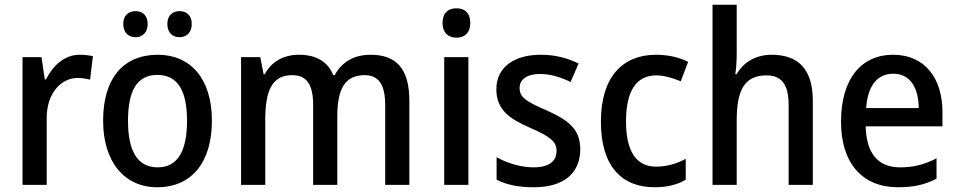

<svg xmlns="http://www.w3.org/2000/svg" viewBox="-20 -780 4041 810"><path d="M316 -549C252 -549 203 -503 174 -445H169L155 -539H75V0H177V-282C177 -386 237 -451 307 -451C326 -451 345 -448 360 -444L372 -543C355 -547 334 -549 316 -549Z M500 -679C500 -641 523 -623 552 -623C580 -623 603 -642 603 -679C603 -716 580 -733 552 -733C523 -733 500 -716 500 -679ZM686 -679C686 -642 708 -623 737 -623C766 -623 789 -642 789 -679C789 -716 766 -733 737 -733C709 -733 686 -716 686 -679ZM874 -271C874 -450 782 -549 646 -549C498 -549 415 -447 415 -271C415 -97 505 10 643 10C791 10 874 -98 874 -271ZM520 -270C520 -396 557 -464 644 -464C731 -464 769 -395 769 -271C769 -145 731 -74 645 -74C558 -74 520 -146 520 -270Z M1543 -549C1477 -549 1423 -521 1392 -463H1386C1364 -518 1316 -549 1241 -549C1178 -549 1125 -521 1097 -467H1092L1078 -539H997V0H1099V-273C1099 -393 1125 -463 1213 -463C1273 -463 1301 -424 1301 -338V0H1403V-290C1403 -402 1434 -463 1518 -463C1577 -463 1605 -424 1605 -337V0H1707V-354C1707 -489 1653 -549 1543 -549Z M1906 -745C1871 -745 1847 -726 1847 -683C1847 -641 1872 -621 1906 -621C1939 -621 1964 -641 1964 -683C1964 -726 1940 -745 1906 -745ZM1956 -539H1854V0H1956Z M2428 -151C2428 -237 2375 -274 2287 -314C2199 -352 2172 -369 2172 -409C2172 -445 2203 -468 2259 -468C2302 -468 2347 -454 2387 -434L2421 -512C2372 -536 2321 -549 2261 -549C2149 -549 2074 -496 2074 -404C2074 -318 2127 -280 2216 -241C2304 -203 2328 -181 2328 -144C2328 -100 2297 -74 2230 -74C2176 -74 2116 -93 2075 -117V-22C2116 -1 2165 10 2232 10C2356 10 2428 -47 2428 -151Z M2742 10C2795 10 2838 -1 2873 -22V-110C2836 -90 2795 -77 2747 -77C2664 -77 2621 -142 2621 -268C2621 -396 2664 -462 2749 -462C2783 -462 2820 -450 2852 -437L2883 -519C2849 -537 2800 -549 2748 -549C2607 -549 2515 -456 2515 -267C2515 -78 2603 10 2742 10Z M3088 -558V-760H2986V0H3088V-272C3088 -397 3119 -462 3214 -462C3278 -462 3307 -422 3307 -338V0H3409V-355C3409 -487 3349 -549 3235 -549C3173 -549 3118 -521 3088 -467H3082C3086 -491 3088 -523 3088 -558Z M3748 -549C3613 -549 3528 -447 3528 -266C3528 -92 3618 10 3768 10C3835 10 3882 -1 3931 -26V-112C3880 -86 3835 -74 3777 -74C3684 -74 3635 -133 3632 -247H3956V-307C3956 -452 3880 -549 3748 -549ZM3749 -469C3821 -469 3855 -408 3856 -324H3634C3641 -419 3681 -469 3749 -469Z"/></svg>

Font: Noto Sans Lao Looped SemiCondensed Medium
Style: Regular
Weight: 500
Width: 4
Designer: Mark Frömberg, Ben Mitchell
Foundry: The Fontpad Ltd
Version: Version 1.002